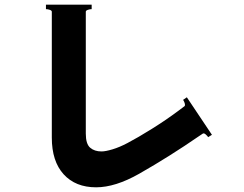

<svg xmlns="http://www.w3.org/2000/svg" viewBox="-20 -768 1040 819"><path d="M201 -181V-718Q201 -723 192.5 -726Q184 -729 176 -729V-748H371V-729Q363 -729 354.5 -726Q346 -723 346 -718V-198Q346 -154 364.5 -138Q383 -122 413 -122Q430 -122 460 -131Q490 -140 524 -158Q568 -181 628 -218.5Q688 -256 739 -294L767 -315Q769 -316 769 -321Q769 -325 766.5 -331.5Q764 -338 761 -342L777 -353L884 -193L868 -183Q864 -189 857 -195Q850 -201 845 -198Q840 -194 830 -188Q704 -101 574 -27Q472 31 390 31Q302 31 251.5 -24.5Q201 -80 201 -181Z"/></svg>

Font: Aoboshi One
Style: Regular
Weight: 400
Designer: IKIMOJI
Foundry: Natsumi Matsuba
Version: Version 1.000; ttfautohint (v1.8.3)